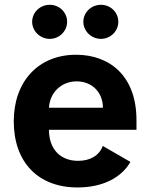

<svg xmlns="http://www.w3.org/2000/svg" viewBox="-20 -785 638 815"><path d="M38.4 -270.2C38.4 -97.3 141 10.7 308.9 10.7C415.8 10.7 495 -30.5 533.7 -97.7L416.2 -165.5C400.9 -123.9 361.9 -102.3 311.4 -102.3C235.8 -102.3 187.9 -152.3 187.9 -233.7V-234H559.3V-275.6C559.3 -460.9 447.1 -552.6 302.9 -552.6C142.4 -552.6 38.4 -438.6 38.4 -270.2ZM187.9 -327.8C191.1 -389.9 238.3 -439.6 305.4 -439.6C371.1 -439.6 416.5 -392.8 416.9 -327.8ZM408.4 -620C449.6 -620 482.2 -653.1 482.2 -692.5C482.2 -732.6 449.6 -764.6 408.4 -764.6C367.5 -764.6 333.8 -732.6 333.8 -692.5C333.8 -653.1 367.5 -620 408.4 -620ZM116.5 -692.5C116.5 -653.1 150.2 -620 191.1 -620C232.2 -620 264.9 -653.1 264.9 -692.5C264.9 -732.6 232.2 -764.6 191.1 -764.6C150.2 -764.6 116.5 -732.6 116.5 -692.5Z"/></svg>

Font: Inter-Hewn
Style: Bold
Weight: 700
Designer: Rasmus Andersson
Foundry: rsms
Version: Version 3.012;git-f93a4a705